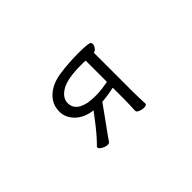

<svg xmlns="http://www.w3.org/2000/svg" viewBox="-58 -792 1116 1116"><g transform="rotate(-45 500.0 -234.0)"><path d="M600 -13Q601 -35 602 -63Q603 -91 603 -106V-199Q569 -192 548 -189Q527 -186 502 -184Q474 -144 449.5 -110.5Q425 -77 402 -45Q393 -33 383 -18.5Q373 -4 365 8Q361 15 348 15Q332 15 313 4.5Q294 -6 294 -16Q294 -21 298 -25Q310 -36 331.5 -60Q353 -84 379 -117Q405 -150 431 -185Q364 -193 324.5 -231.5Q285 -270 285 -320Q285 -364 307 -395.5Q329 -427 364.5 -446Q400 -465 441 -471Q478 -477 521.5 -480Q565 -483 599 -483Q650 -483 671 -480.5Q692 -478 696.5 -473Q701 -468 701 -461Q701 -449 691 -435.5Q681 -422 669 -421V-106Q669 -81 670 -49Q671 -17 672 0Q672 6 665.5 9Q659 12 649 12Q633 12 616.5 5Q600 -2 600 -12ZM603 -422Q593 -423 583.5 -423Q574 -423 565 -423Q453 -423 403.5 -393.5Q354 -364 354 -320Q354 -309 358.5 -295Q363 -281 377.5 -267.5Q392 -254 421.5 -245Q451 -236 502 -236Q527 -236 551 -239Q575 -242 603 -247Z"/></g></svg>

Font: Klee One SemiBold
Style: Regular
Weight: 600
Designer: Fontworks Inc.
Foundry: Fontworks Inc.
Version: Version 1.00;January 12, 2022;FontCreator 13.0.0.2683 64-bit